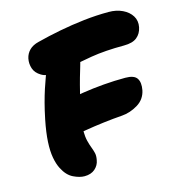

<svg xmlns="http://www.w3.org/2000/svg" viewBox="-107 -802 843 908"><g transform="rotate(-15 314.5 -347.5)"><path d="M196 13Q172 13 142 -1.5Q112 -16 92 -55Q80 -78 74 -111Q68 -144 70.5 -189Q73 -234 85 -294Q94 -338 103 -372Q112 -406 121.5 -435Q131 -464 141 -491Q161 -539 192 -564Q223 -589 263 -589Q301 -589 312 -568.5Q323 -548 318 -525Q316 -513 310 -493.5Q304 -474 295.5 -444.5Q287 -415 276.5 -372Q266 -329 254 -270Q245 -226 245.5 -196Q246 -166 251 -146Q256 -126 262 -110.5Q268 -95 271.5 -80.5Q275 -66 271 -46Q267 -21 247.5 -4Q228 13 196 13ZM184 -181Q151 -173 132 -181.5Q113 -190 107 -208.5Q101 -227 105 -250Q110 -272 126 -294Q142 -316 163.5 -332.5Q185 -349 205 -354Q245 -363 293 -370.5Q341 -378 394.5 -382.5Q448 -387 502 -387Q545 -387 558.5 -366.5Q572 -346 565 -309Q556 -266 518.5 -243.5Q481 -221 441 -218Q398 -215 349 -209Q300 -203 256 -195.5Q212 -188 184 -181ZM193 -490Q146 -490 120 -505.5Q94 -521 86 -545Q78 -569 83 -594Q88 -617 104.5 -633.5Q121 -650 150 -657Q204 -671 263.5 -682.5Q323 -694 384.5 -701Q446 -708 506 -708Q544 -708 573.5 -694Q603 -680 618 -656Q633 -632 627 -601Q621 -571 599.5 -553.5Q578 -536 536 -536Q443 -536 373.5 -524.5Q304 -513 259 -501.5Q214 -490 193 -490Z"/></g></svg>

Font: Shantell Sans ExtraBold
Style: Italic
Weight: 800
Italic angle: -11°
Designer: Stephen Nixon, Anya Danilova, Shantell Martin
Foundry: Arrow Type
Version: Version 1.011;[c5ecc13dd]